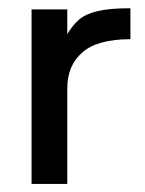

<svg xmlns="http://www.w3.org/2000/svg" viewBox="-20 -458 360 478"><path d="M58.6 0V-434.6H147.5V-373Q160.2 -394.5 176.3 -408.7Q192.4 -422.9 222.2 -430.2Q252 -437.5 304.7 -437.5V-360.4Q222.7 -360.4 185.1 -327.6Q147.5 -294.9 147.5 -238.3V0Z"/></svg>

Font: Padauk Book
Style: Regular
Weight: 400
Designer: Debbi Hosken, Becca Hirsbrunner Spalinger
Foundry: SIL International
Version: Version 5.000